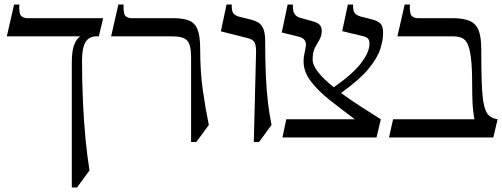

<svg xmlns="http://www.w3.org/2000/svg" viewBox="-20 -605 2210 845"><path d="M100 -525H434L415 -445H405Q371 -445 356 -419Q341 -393 341 -340Q341 -247 345 -158.5Q349 -70 356.5 7.5Q364 85 374 145L319 220H296V-330Q296 -381 306.5 -408Q317 -435 333 -445H10L42 -585H65Q63 -545 73 -535Q83 -525 100 -525Z M861 -390Q861 -289 872.5 -209Q884 -129 899 -55L844 20H821V-348Q821 -386 814.5 -407Q808 -428 790 -436.5Q772 -445 737 -445H469L501 -585H524Q522 -545 532 -535Q542 -525 559 -525H744Q786 -525 812 -514.5Q838 -504 849.5 -475Q861 -446 861 -390Z M1147 -425Q1147 -338 1150 -273Q1153 -208 1159 -156.5Q1165 -105 1175 -55L1120 20H1097L1107 -378Q1107 -405 1100.5 -418Q1094 -431 1071 -437L952 -467L977 -585H1000Q999 -557 1006.5 -547Q1014 -537 1031 -532L1087 -518Q1103 -514 1116.5 -506Q1130 -498 1138.5 -479.5Q1147 -461 1147 -425Z M1666 -460Q1666 -427 1653 -387.5Q1640 -348 1600.5 -300.5Q1561 -253 1481 -196Q1517 -169 1561 -140.5Q1605 -112 1656 -80L1637 0H1223L1240 -80H1542Q1484 -123 1432 -164Q1380 -205 1348 -247Q1316 -289 1316 -335Q1316 -353 1320 -370Q1324 -387 1326 -402Q1328 -417 1321 -428Q1314 -439 1293 -444L1220 -462L1246 -585H1269Q1268 -556 1276 -544Q1284 -532 1300 -527L1354 -512Q1380 -505 1388 -494.5Q1396 -484 1396 -470Q1396 -447 1386 -430.5Q1376 -414 1366 -395Q1356 -376 1356 -343Q1356 -318 1380.5 -287Q1405 -256 1449 -221Q1531 -278 1568.5 -326.5Q1606 -375 1606 -413Q1606 -428 1599 -435.5Q1592 -443 1573 -447L1486 -468L1511 -585H1534Q1533 -557 1541 -547.5Q1549 -538 1565 -533L1616 -520Q1640 -514 1653 -502.5Q1666 -491 1666 -460Z M2098 -390Q2098 -293 2100.5 -233Q2103 -173 2110.5 -141Q2118 -109 2132 -96.5Q2146 -84 2170 -80L2151 0H1692L1710 -80H2068Q2061 -118 2059.5 -156.5Q2058 -195 2058 -233Q2058 -305 2053 -347.5Q2048 -390 2038 -411Q2028 -432 2012 -438.5Q1996 -445 1973 -445H1729L1761 -585H1784Q1782 -545 1792 -535Q1802 -525 1819 -525H1971Q2018 -525 2046 -513.5Q2074 -502 2086 -472.5Q2098 -443 2098 -390Z"/></svg>

Font: Bona Nova SC
Style: Regular
Weight: 400
Designer: Mateusz Machalski
Foundry: Capitalics
Version: Version 4.001; ttfautohint (v1.8.4.7-5d5b)